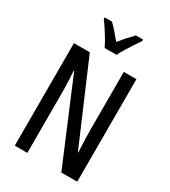

<svg xmlns="http://www.w3.org/2000/svg" viewBox="-224 -1050 1025 1158"><g transform="rotate(30 288.5 -470.5)"><path d="M506.3 0H395.5L156.7 -567.9H152.8Q154.8 -539.6 156.2 -513.9Q157.7 -488.3 158.2 -465.1Q158.7 -441.9 158.7 -420.4V0H71.3V-713.9H181.6L420.9 -155.8H423.8Q422.4 -185.5 421.1 -211.9Q419.9 -238.3 419.2 -261.2Q418.5 -284.2 418.5 -303.2V-713.9H506.3ZM246.1 -781.2Q235.8 -803.2 220.5 -829.6Q205.1 -856 187.7 -882.3Q170.4 -908.7 153.8 -930.7V-940.9H205.1Q223.1 -923.8 244.9 -898.7Q266.6 -873.5 288.1 -847.7Q312.5 -877 330.1 -896.7Q347.7 -916.5 371.6 -940.9H421.9V-930.7Q407.7 -910.2 390.1 -884Q372.6 -857.9 356.2 -830.8Q339.8 -803.7 329.1 -781.2Z"/></g></svg>

Font: Open Sans Condensed Medium
Style: Regular
Weight: 500
Width: 3
Designer: Monotype Design Team
Foundry: Monotype Imaging Inc.
Version: Version 3.000